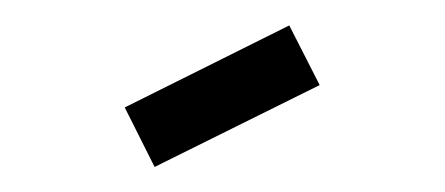

<svg xmlns="http://www.w3.org/2000/svg" viewBox="-20 -854 350 151"><path d="M101.6 -722.7 78.1 -769.5 207.5 -834 231.4 -787.1Z"/></svg>

Font: X Company
Style: Regular
Weight: 400
Designer: GGBotNet
Foundry: GGBotNet
Version: 0.90